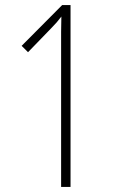

<svg xmlns="http://www.w3.org/2000/svg" viewBox="-20 -785 445 754"><path d="M257 -51H220V-602Q220 -634 220 -660.5Q220 -687 221 -720Q212 -708 202.5 -697Q193 -686 181 -674L90 -580L65 -605L224 -765H257Z"/></svg>

Font: Noto Sans Tamil UI ExtraCondensed ExtraLight
Style: Regular
Weight: 200
Width: 2
Designer: Jelle Bosma - Monotype Design Team
Foundry: Monotype Imaging Inc.
Version: Version 2.004; ttfautohint (v1.8.4.7-5d5b)